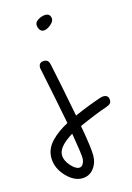

<svg xmlns="http://www.w3.org/2000/svg" viewBox="-135 -667 720 1046"><g transform="rotate(-15 225.0 -144.0)"><path d="M60.1 160.2Q60.1 134.3 70.6 110.8Q81.1 87.4 100.8 67.4Q120.6 47.4 142.6 31.7Q164.6 16.1 193.8 0Q169.4 -127.9 130.9 -313Q127.9 -324.7 127.9 -330.1Q127.9 -359.9 158.2 -359.9Q172.4 -359.9 179.7 -351.6Q187 -343.3 189.9 -326.2Q211.4 -227.5 250 -26.9Q328.1 -61.5 400.9 -85.9Q412.6 -89.8 419.9 -89.8Q450.2 -89.8 450.2 -60.1Q450.2 -48.3 443.1 -41.3Q436 -34.2 419.9 -28.8Q358.4 -8.3 261.2 35.2Q284.2 161.1 284.2 206.1Q284.2 250 259.3 281Q234.4 312 193.8 312Q147 312 103.5 264.9Q60.1 217.8 60.1 160.2ZM120.1 160.2Q120.1 192.4 146.5 222.2Q172.9 252 193.8 252Q208 252 216.1 237.5Q224.1 223.1 224.1 206.1Q224.1 180.2 204.1 63Q120.1 114.3 120.1 160.2ZM169.9 -560.1Q169.9 -576.7 190.7 -588.4Q211.4 -600.1 230 -600.1Q246.1 -600.1 252.9 -591.1Q259.8 -582 259.8 -569.8Q259.8 -554.2 238.8 -537.1Q217.8 -520 200.2 -520Q186 -520 178 -532.5Q169.9 -544.9 169.9 -560.1Z"/></g></svg>

Font: Pecita
Style: Book
Weight: 400
Width: 6
Version: Version 3.4.1